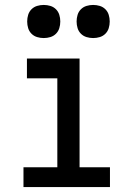

<svg xmlns="http://www.w3.org/2000/svg" viewBox="-20 -757 540 777"><path d="M75 0V-80H212V-440H89V-520H302V-80H425V0ZM357 -603Q343 -603 330 -607Q317 -611 307.5 -620.5Q298 -630 294 -643Q290 -656 290 -670Q290 -684 294 -697Q298 -710 307.5 -719.5Q317 -729 330 -733Q343 -737 357 -737Q371 -737 384 -733Q397 -729 406.5 -719.5Q416 -710 420 -697Q424 -684 424 -670Q424 -656 420 -643Q416 -630 406.5 -620.5Q397 -611 384 -607Q371 -603 357 -603ZM157 -603Q143 -603 130 -607Q117 -611 107.5 -620.5Q98 -630 94 -643Q90 -656 90 -670Q90 -684 94 -697Q98 -710 107.5 -719.5Q117 -729 130 -733Q143 -737 157 -737Q171 -737 184 -733Q197 -729 206.5 -719.5Q216 -710 220 -697Q224 -684 224 -670Q224 -656 220 -643Q216 -630 206.5 -620.5Q197 -611 184 -607Q171 -603 157 -603Z"/></svg>

Font: Iosevka SS18 Medium
Style: Regular
Weight: 500
Monospace: yes
Designer: Belleve Invis
Foundry: Belleve Invis
Version: Version 25.1.1; ttfautohint (v1.8.4)